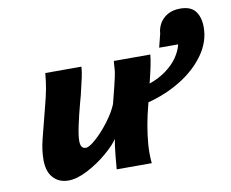

<svg xmlns="http://www.w3.org/2000/svg" viewBox="-76 -780 1070 889"><g transform="rotate(-10 458.5 -335.0)"><path d="M421.4 -140.6Q405.3 -114.7 362.3 -77.9Q319.3 -41 268.3 -14.4Q217.3 12.2 176.8 12.2Q133.3 12.2 106.2 -17.1Q79.1 -46.4 79.1 -101.1Q79.1 -147.5 91.8 -197.8L128.4 -340.8Q141.1 -388.7 147.2 -421.1Q153.3 -453.6 157.2 -496.6H327.1Q325.7 -474.1 319.8 -446.8Q314 -419.4 301.8 -369.1L297.4 -351.1Q304.7 -380.4 291.3 -330.3Q277.8 -280.3 267.6 -232.7Q257.3 -185.1 257.3 -159.7Q257.3 -123 282.2 -123Q298.8 -123 331.1 -151.9Q363.3 -180.7 394.8 -222.4Q426.3 -264.2 440.9 -300.3Q465.8 -397 471.4 -424.6Q477.1 -452.1 477.1 -466.3Q477.1 -475.1 479.5 -496.6H650.9Q649.4 -476.6 643.1 -445.3Q636.7 -414.1 624.5 -364.7Q670.9 -380.9 705.1 -406.5Q739.3 -432.1 759.3 -461.7Q779.3 -491.2 786.1 -520.5H696.8L712.9 -584.5Q713.9 -606.9 725.8 -629.4Q737.8 -651.9 762.5 -667Q787.1 -682.1 823.7 -682.1Q873.5 -682.1 895 -653.6Q916.5 -625 916.5 -578.6Q916.5 -510.7 873.8 -450.4Q831.1 -390.1 759.8 -345.9Q688.5 -301.8 604 -280.3L589.8 -222.2Q580.1 -178.7 574 -132.6Q567.9 -86.4 567.9 -48.8Q567.9 -17.6 570.3 0H405.3Q405.3 -6.3 410.9 -62Q416.5 -117.7 421.4 -140.6Z"/></g></svg>

Font: Lesson One Extra
Style: Italic
Weight: 800
Italic angle: -14°
Designer: But Ko, Victor Gaultney, Annie Olsen, Julie Remington, Don Collingsworth, Eric Hays, Becca Hirsbrunner
Version: Version 1.100